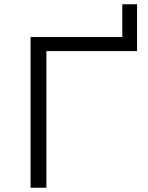

<svg xmlns="http://www.w3.org/2000/svg" viewBox="-20 -878 694 898"><path d="M123 0V-705H552V-858H621V-639H197V0Z"/></svg>

Font: Nunito Sans 7pt SemiExpanded Light
Style: Regular
Weight: 300
Width: 6
Designer: Vernon Adams
Foundry: Vernon Adams
Version: Version 3.101;gftools[0.9.27]